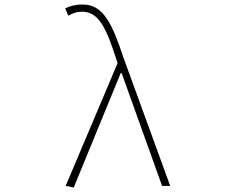

<svg xmlns="http://www.w3.org/2000/svg" viewBox="-20 -827 1040 854"><path d="M308 7 517 -502H521L701 0H737L528 -574C479 -722 439 -807 348 -807C315 -807 288 -799 270 -790L284 -757C299 -766 319 -775 345 -775C418 -775 451 -705 494 -574L503 -546L272 0Z"/></svg>

Font: Harano Aji Gothic ExtraLight
Style: Regular
Weight: 250
Foundry: Masamichi Hosoda
Version: HaranoAjiGothic-ExtraLight version 20230610;ttx 4.39.4